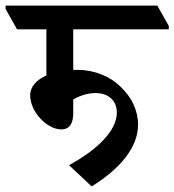

<svg xmlns="http://www.w3.org/2000/svg" viewBox="-69 -644 624 687"><path d="M259 23C361 -40 425 -117 425 -198C425 -248 402 -296 365 -331C326 -371 268 -394 209 -394C203 -394 198 -394 193 -394V-539H535V-551L494 -624H-49V-612L-8 -539H97V-374C63 -359 39 -335 39 -303C39 -244 99 -181 150 -181C182 -181 193 -205 193 -239V-288C217 -302 245 -311 273 -311C318 -311 349 -285 349 -241C349 -175 277 -107 178 -53Z"/></svg>

Font: Noto Serif Devanagari Condensed SemiBold
Style: Regular
Weight: 600
Width: 3
Designer: Universal Thirst, Indian Type Foundry and the Monotype Design Team
Foundry: Monotype Imaging Inc.
Version: Version 2.004